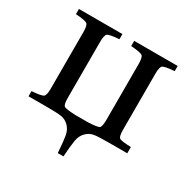

<svg xmlns="http://www.w3.org/2000/svg" viewBox="-150 -628 919 933"><g transform="rotate(30 309.0 -161.0)"><path d="M32 0V-29Q86 -33 96.5 -41Q107 -49 107 -87V-403Q107 -441 96.5 -449Q86 -457 32 -461V-490H276V-461Q222 -457 211.5 -449Q201 -441 201 -403V-90Q201 -52 210.5 -44.5Q220 -37 276 -35H342Q398 -37 407.5 -44.5Q417 -52 417 -90V-403Q417 -441 406.5 -449Q396 -457 342 -461V-490H586V-461Q532 -457 521.5 -449Q511 -441 511 -403V-90Q511 -52 520.5 -44.5Q530 -37 586 -35V0H479Q426 0 402 3.5Q378 7 359 25.5Q340 44 334.5 74.5Q329 105 325 168H293Q289 105 283.5 74.5Q278 44 259 25.5Q240 7 216 3.5Q192 0 139 0Z"/></g></svg>

Font: Heuristica
Style: Regular
Weight: 400
Version: Version 1.0.1 ; ttfautohint (v1.4.1)